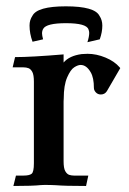

<svg xmlns="http://www.w3.org/2000/svg" viewBox="-20 -602 417 622"><path d="M258.8 0.5Q189.5 0.5 161.1 -2Q145.5 -2.9 124.5 -2.9Q117.2 -2.9 112.3 -2.4Q85.4 0.5 23.4 0.5L31.7 -33.2H56.2Q75.2 -33.2 82.5 -39.1Q89.8 -44.9 89.8 -73.2V-337.4Q89.8 -359.4 84.7 -368.9Q79.6 -378.4 72.3 -381.1Q64.9 -383.8 56.2 -383.8H21L28.8 -417Q80.6 -417 186 -425.8V-399.4Q204.6 -421.4 244.6 -426.8Q254.4 -427.7 263.7 -427.7Q292.5 -427.7 321.8 -415.5Q351.1 -403.3 367.7 -383.8Q367.7 -383.3 369.6 -381.3L326.2 -306.6Q319.3 -295.9 306.6 -295.9Q296.9 -295.9 290.5 -302.7Q284.2 -309.6 284.2 -316.9Q284.2 -350.1 273.9 -367.7Q260.3 -391.6 241.2 -391.6Q232.4 -391.6 220.5 -384Q208.5 -376.5 197.5 -351.1Q186.5 -325.7 186.5 -283.2Q186.5 -277.8 186 -273.4V-79.6Q186 -57.1 191.4 -47.6Q196.8 -38.1 204.1 -35.6Q211.4 -33.2 219.7 -33.2H266.1ZM193.4 -581.5Q286.6 -581.5 302.2 -550.8Q311.5 -537.1 311.5 -519Q311.5 -498 303.2 -474.6L263.2 -465.3Q269 -483.4 269 -495.6Q269 -501 266.6 -506.8Q259.8 -526.9 193.8 -526.9Q130.4 -526.9 120.1 -508.8Q116.2 -502.4 116.2 -493.7Q116.2 -487.3 119.6 -474.6L85.4 -466.8Q75.7 -493.2 75.7 -519.5Q75.7 -537.1 85 -550.8Q100.6 -581.5 193.4 -581.5Z"/></svg>

Font: Quaaykop
Style: Medium
Weight: 500
Designer: Tup Wanders
Foundry: Free font, DO NOT SELL
Version: Version 1.00;July 31, 2023;FontCreator 11.5.0.2430 64-bit